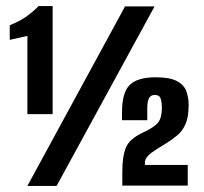

<svg xmlns="http://www.w3.org/2000/svg" viewBox="-20 -611 669 631"><path d="M70 -236V-493L12 -480V-528Q44 -541 65 -555.5Q86 -570 107 -591H153V-236ZM70 0 391 -590H488L166 0ZM382 -1V-47Q382 -98 394 -126.5Q406 -155 451 -176Q488 -193 500 -209Q512 -225 512 -256Q512 -275 508 -287Q504 -299 489 -299Q476 -299 470 -289Q464 -279 464 -254V-216H381V-242Q381 -307 406.5 -332Q432 -357 492 -357Q538 -357 561.5 -344.5Q585 -332 592.5 -311Q600 -290 600 -266Q600 -227 590 -204Q580 -181 563.5 -167Q547 -153 526 -140Q493 -120 480 -110.5Q467 -101 461 -92Q457 -86 456.5 -80Q456 -74 456 -69H597V-1Z"/></svg>

Font: Alumni Sans ExtraBold
Style: Regular
Weight: 800
Designer: Robert E. Leuschke
Foundry: Robert E. Leuschke
Version: Version 1.018